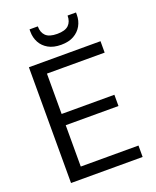

<svg xmlns="http://www.w3.org/2000/svg" viewBox="-163 -996 889 1091"><g transform="rotate(-20 282.0 -450.5)"><path d="M74 0V-700H507V-631H158V-387H477V-319H158V-69H507V0ZM291 -757Q245 -757 214 -774.5Q183 -792 167 -821.5Q151 -851 151 -887V-901H201Q201 -864 222 -843.5Q243 -823 291 -823Q339 -823 360 -843.5Q381 -864 381 -901H432V-887Q432 -851 415.5 -821.5Q399 -792 368 -774.5Q337 -757 291 -757Z"/></g></svg>

Font: DM Sans 24pt
Style: Regular
Weight: 400
Designer: Colophon Foundry, Jonny Pinhorn
Foundry: Colophon Foundry
Version: Version 4.004;gftools[0.9.30]